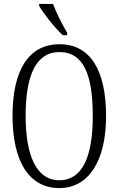

<svg xmlns="http://www.w3.org/2000/svg" viewBox="-20 -951 607 981"><path d="M301 -771H323V-784C300 -822 267 -886 251 -931H180V-921C199 -886 261 -807 301 -771ZM283 10C435 10 522 -132 522 -358C522 -594 440 -725 284 -725C123 -725 44 -587 44 -359C44 -137 122 10 283 10ZM283 -30C166 -30 111 -157 111 -358C111 -565 163 -685 284 -685C409 -685 454 -565 454 -358C454 -154 403 -30 283 -30Z"/></svg>

Font: Noto Serif Thai ExtraCondensed Light
Style: Regular
Weight: 300
Width: 2
Designer: Monotype Design Team
Foundry: Monotype Imaging Inc.
Version: Version 2.002